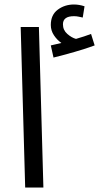

<svg xmlns="http://www.w3.org/2000/svg" viewBox="-20 -834 441 854"><path d="M92 0 72 -714H153L173 0ZM401 -632 385 -683Q356 -672 318 -661Q299 -666 279.5 -683Q260 -700 260 -726Q260 -762 309 -762Q320 -762 329 -760Q338 -758 348 -756L356 -806Q332 -814 309 -814Q268 -814 237 -791Q206 -768 206 -723Q206 -698 220 -677Q234 -656 253 -643Q243 -641 232 -638Q221 -635 206 -632L218 -578Q259 -588 311.5 -603Q364 -618 401 -632Z"/></svg>

Font: Noto Sans Arabic UI
Style: Regular
Weight: 400
Designer: Nadine Chahine - Monotype Design Team
Foundry: Monotype Imaging Inc.
Version: Version 1.900